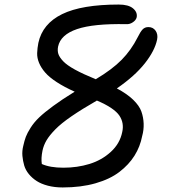

<svg xmlns="http://www.w3.org/2000/svg" viewBox="-20 -761 740 836"><path d="M252.9 55.2Q217.8 55.2 188.7 47.6Q159.7 40 139.9 27.3Q120.1 14.6 105.7 -2.9Q91.3 -20.5 85.4 -40.5Q79.6 -60.5 77.6 -82Q75.7 -103.5 81.1 -125Q86.4 -148.9 92.5 -165.3Q98.6 -181.6 113.3 -204.8Q127.9 -228 150.6 -249.8Q173.3 -271.5 212.2 -300Q251 -328.6 305.2 -361.8Q259.3 -382.3 226.8 -403.6Q194.3 -424.8 176.8 -445.1Q159.2 -465.3 150.1 -487.1Q141.1 -508.8 141.8 -530Q142.6 -551.3 147 -574.2Q165 -657.7 250.5 -699.5Q335.9 -741.2 497.1 -741.2Q539.1 -741.2 559.1 -724.6Q579.1 -708 575.2 -686Q572.3 -673.3 558.6 -664.1Q544.9 -654.8 529.8 -655.8Q387.2 -658.7 315.4 -634.3Q243.7 -609.9 232.9 -558.1Q229.5 -540.5 234.1 -526.1Q238.8 -511.7 255.1 -494.4Q271.5 -477.1 306.6 -457.8Q341.8 -438.5 397 -416Q468.3 -458.5 509.8 -500.7Q551.3 -543 579.1 -598.1Q591.3 -623 601.1 -633.1Q610.8 -643.1 626 -643.1Q646.5 -643.1 657.5 -627.2Q668.5 -611.3 664.1 -588.9Q654.3 -540.5 610.8 -485.4Q567.4 -430.2 488.8 -376Q533.2 -352.5 560.1 -326.4Q586.9 -300.3 595.7 -275.1Q604.5 -250 605.5 -222.4Q606.4 -194.8 599.1 -168.9Q590.3 -122.6 565.7 -83.3Q541 -43.9 500 -12.5Q459 19 395.8 37.1Q332.5 55.2 252.9 55.2ZM165 -105Q158.2 -71.8 162.1 -46.9Q197.8 -30.8 255.9 -30.8Q316.4 -30.8 369.6 -47.1Q422.9 -63.5 462.4 -99.6Q502 -135.7 512.2 -186Q516.6 -205.1 513.7 -223.1Q510.7 -241.2 499.8 -257.6Q488.8 -273.9 464.4 -290.5Q439.9 -307.1 401.9 -323.2Q336.4 -285.6 291.3 -254.6Q246.1 -223.6 220.5 -197.3Q194.8 -170.9 182.4 -149.7Q169.9 -128.4 165 -105Z"/></svg>

Font: Shantell Sans Irregular
Style: Italic
Weight: 400
Italic angle: -11.31°
Designer: Stephen Nixon, Anya Danilova, Shantell Martin
Foundry: Arrow Type
Version: Version 1.006;[9816181b4]